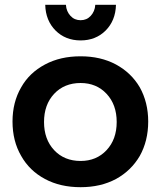

<svg xmlns="http://www.w3.org/2000/svg" viewBox="-20 -773 668 798"><path d="M462 -505C419 -528 370 -539 315 -539C259 -539 210 -528 167 -505C124 -482 91 -451 68 -410C44 -369 32 -321 32 -268C32 -214 44 -166 68 -125C91 -84 124 -52 167 -29C210 -6 259 5 315 5C370 5 419 -6 462 -29C504 -52 537 -84 561 -125C584 -166 596 -214 596 -268C596 -321 584 -369 561 -410C537 -451 504 -482 462 -505ZM205 -383C233 -413 270 -428 315 -428C359 -428 395 -413 423 -383C451 -353 465 -314 465 -266C465 -218 451 -179 423 -149C395 -119 359 -104 315 -104C270 -104 233 -119 205 -149C177 -179 163 -218 163 -266C163 -314 177 -353 205 -383ZM273 -707C262 -719 255 -734 254 -753H168C169 -709 184 -673 211 -646C238 -619 273 -605 315 -605C357 -605 392 -619 419 -646C446 -673 461 -709 462 -753H376C375 -734 368 -719 357 -707C346 -695 332 -689 315 -689C298 -689 284 -695 273 -707Z"/></svg>

Font: Argentum Sans Medium
Style: Regular
Weight: 500
Designer: Julieta Ulanovsky
Foundry: Julieta Ulanovsky
Version: Version 5.001;January 29, 2019;FontCreator 11.5.0.2425 64-bi